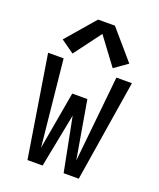

<svg xmlns="http://www.w3.org/2000/svg" viewBox="-142 -855 783 943"><g transform="rotate(20 250.0 -383.5)"><path d="M116 0H195L250 -281L305 0H384L469 -530H388L342 -80L290 -382H211L158 -80L112 -530H31ZM145 -567 250 -708 355 -567 424 -616 294 -767H206L76 -616Z"/></g></svg>

Font: Iosevka SS09
Style: Regular
Weight: 400
Monospace: yes
Designer: Belleve Invis
Foundry: Belleve Invis
Version: Version 5.2.1; ttfautohint (v1.8.3)